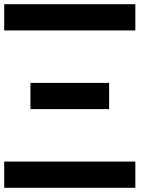

<svg xmlns="http://www.w3.org/2000/svg" viewBox="-20 -895 790 915"><path d="M625 -125V0H0V-125ZM500 -500V-375H125V-500ZM625 -875V-750H0V-875Z"/></svg>

Font: CraftyPE
Style: Regular
Weight: 400
Designer: Erek Butcher
Foundry: Haunted Coop
Version: Version 0.018;April 4, 2024;FontCreator 15.0.0.2962 64-bit